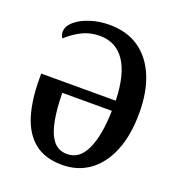

<svg xmlns="http://www.w3.org/2000/svg" viewBox="-133 -835 886 954"><g transform="rotate(20 310.5 -357.5)"><path d="M299 10Q209 10 153.5 -34.5Q98 -79 73 -160.5Q48 -242 48 -355V-381H442Q438 -519 391 -588Q344 -657 259 -657Q207 -657 164.5 -635.5Q122 -614 87 -581Q83 -587 80 -594.5Q77 -602 77 -613Q77 -643 106.5 -668.5Q136 -694 183.5 -709.5Q231 -725 285 -725Q378 -725 442 -680.5Q506 -636 539.5 -555Q573 -474 573 -364Q573 -246 539 -162.5Q505 -79 443.5 -34.5Q382 10 299 10ZM305 -49Q370 -49 404 -122.5Q438 -196 441 -327H179Q180 -245 191.5 -182.5Q203 -120 230 -84.5Q257 -49 305 -49Z"/></g></svg>

Font: Noto Serif Condensed SemiBold
Style: Regular
Weight: 600
Width: 3
Designer: Monotype Design Team
Foundry: Monotype Imaging Inc.
Version: Version 2.013